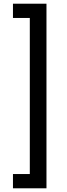

<svg xmlns="http://www.w3.org/2000/svg" viewBox="-20 -852 360 1037"><path d="M50 88V165H231V-832H50V-755H141V88Z"/></svg>

Font: Noto Sans Gurmukhi UI ExtraCondensed Medium
Style: Regular
Weight: 500
Width: 2
Designer: Jelle Bosma - Monotype Design Team
Foundry: Monotype Imaging Inc.
Version: Version 2.004